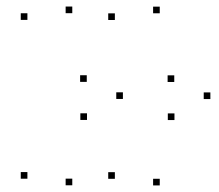

<svg xmlns="http://www.w3.org/2000/svg" viewBox="-20 -556 660 578"><path d="M505.2 -194.6V-214.6H485.2V-194.6ZM613.3 -257.8V-277.8H593.3V-257.8ZM460.9 -516V-536H440.9V-516ZM325.8 -495.8V-515.8H305.8V-495.8ZM613.3 -257.8V-277.8H593.3V-257.8ZM504.6 -309.2V-329.2H484.6V-309.2ZM325.8 -17.7V-37.7H305.8V-17.7ZM460.9 2.2V-17.8H440.9V2.2ZM241.9 -194.9V-214.9H221.9V-194.9ZM350 -258.1V-278.1H330V-258.1ZM197.6 -516.3V-536.3H177.6V-516.3ZM62.5 -496.1V-516.1H42.5V-496.1ZM350 -258.1V-278.1H330V-258.1ZM241.2 -309.5V-329.5H221.2V-309.5ZM62.5 -18V-38H42.5V-18ZM197.6 1.8V-18.2H177.6V1.8Z"/></svg>

Font: Monaspace Radon Dots Var
Style: Regular
Weight: 400
Designer: Riley Cran and the Lettermatic Team
Version: Version 1.100 (Monaspace Radon Dots)